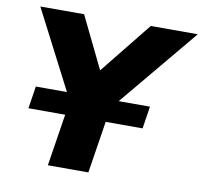

<svg xmlns="http://www.w3.org/2000/svg" viewBox="-79 -789 922 873"><g transform="rotate(10 382.5 -352.5)"><path d="M197 0 254 -363 272 -251 38 -705H240L364 -450H343L548 -705H765L387 -251L441 -363L384 0ZM65 -240 81 -343H608L592 -240Z"/></g></svg>

Font: Nunito Sans 10pt Black
Style: Italic
Weight: 900
Italic angle: -9°
Designer: Vernon Adams
Foundry: Vernon Adams
Version: Version 3.101;gftools[0.9.27]